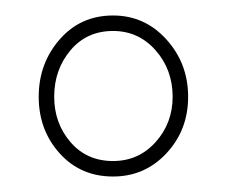

<svg xmlns="http://www.w3.org/2000/svg" viewBox="-20 -748 293 248"><path d="M126 -520Q84 -520 57 -550Q30 -580 30 -623Q30 -666 57 -697Q84 -728 126 -728Q167 -728 195 -697Q223 -666 223 -623Q223 -580 195 -550Q167 -520 126 -520ZM126 -540Q159 -540 181 -564.5Q203 -589 203 -623Q203 -658 181 -683Q159 -708 126 -708Q92 -708 71 -683Q50 -658 50 -623Q50 -589 71 -564.5Q92 -540 126 -540Z"/></svg>

Font: Georama Extended Thin
Style: Regular
Weight: 100
Width: 7
Designer: Jean-Baptiste Levee
Foundry: Production Type
Version: Version 1.000